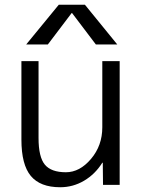

<svg xmlns="http://www.w3.org/2000/svg" viewBox="-20 -777 598 807"><path d="M181 -590H90L227 -757H337L473 -590H383L283 -722H281ZM142 -520V-197Q142 -117 168.5 -85Q195 -53 257 -53Q315 -53 362.5 -109Q410 -165 410 -242V-520H483V0H413L412 -93H410Q380 -45 333.5 -17.5Q287 10 233 10Q149 10 109.5 -37.5Q70 -85 70 -190V-520Z"/></svg>

Font: M PLUS 1p
Style: Regular
Weight: 400
Version: Version 1.062